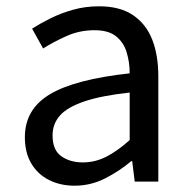

<svg xmlns="http://www.w3.org/2000/svg" viewBox="-20 -577 603 610"><path d="M217 13Q172 13 136 -5Q100 -23 79.5 -57.5Q59 -92 59 -141Q59 -230 138.5 -277.5Q218 -325 392 -344Q392 -379 382.5 -410.5Q373 -442 349 -461.5Q325 -481 280 -481Q233 -481 191.5 -462.5Q150 -444 117 -423L82 -486Q107 -502 140 -518.5Q173 -535 212 -546Q251 -557 295 -557Q361 -557 402.5 -529Q444 -501 463.5 -451.5Q483 -402 483 -334V0H408L400 -65H397Q359 -33 313.5 -10Q268 13 217 13ZM243 -61Q282 -61 317.5 -79Q353 -97 392 -132V-283Q301 -273 247 -254.5Q193 -236 170 -209.5Q147 -183 147 -147Q147 -100 175 -80.5Q203 -61 243 -61Z"/></svg>

Font: Farlight84_Sys_V01
Style: Regular
Weight: 400
Designer: Ryoko NISHIZUKA  (kana, bopomofo & ideographs); Paul D. Hunt (Latin, Greek & Cyrillic); Sandoll Communications , Soo-you
Foundry: Adobe
Version: Version 2.004;October 29, 2024;FontCreator 14.0.0.2814 64-bi